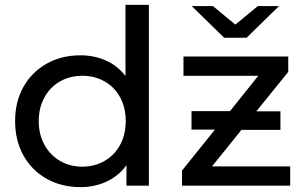

<svg xmlns="http://www.w3.org/2000/svg" viewBox="-20 -762 1253 788"><path d="M591 -742V0H499V-84Q467 -40 418 -17Q369 6 310 6Q233 6 172 -28Q111 -62 76.5 -123.5Q42 -185 42 -265Q42 -345 76.5 -406Q111 -467 172 -501Q233 -535 310 -535Q367 -535 415 -513.5Q463 -492 495 -450V-742ZM496 -265Q496 -320 473 -362.5Q450 -405 409 -428Q368 -451 318 -451Q267 -451 226.5 -428Q186 -405 162.5 -362.5Q139 -320 139 -265Q139 -210 162.5 -167.5Q186 -125 226.5 -101.5Q267 -78 318 -78Q368 -78 409 -101.5Q450 -125 473 -167.5Q496 -210 496 -265ZM1171 -79V0H727V-62L862 -230H766V-306H924L1040 -451H733V-530H1163V-467L1032 -305H1131V-229H971L850 -79ZM1125 -737 992 -607H900L767 -737H854L946 -661L1038 -737Z"/></svg>

Font: Montserrat Alternates Medium
Style: Regular
Weight: 500
Designer: Julieta Ulanovsky
Foundry: Julieta Ulanovsky
Version: Version 7.200